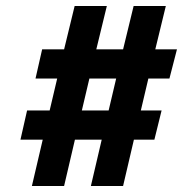

<svg xmlns="http://www.w3.org/2000/svg" viewBox="-20 -669 608 638"><path d="M318 -205H229L193 -51H86L122 -205H48L70 -302H145L170 -408H98L120 -505H193L228 -649H335L300 -505H389L424 -649H531L496 -505H568L543 -408H473L448 -302H517L493 -205H425L389 -51H282ZM252 -302H341L366 -408H277Z"/></svg>

Font: PT Sans
Style: Bold Italic
Weight: 700
Italic angle: -12°
Designer: A.Korolkova, O.Umpeleva, V.Yefimov
Foundry: ParaType Ltd
Version: Version 2.003W OFL